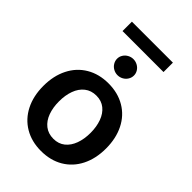

<svg xmlns="http://www.w3.org/2000/svg" viewBox="-259 -985 1100 1100"><g transform="rotate(45 291.0 -435.5)"><path d="M37.1 -262.7Q37.1 -344.7 68.4 -406.7Q99.6 -468.8 157.2 -502.9Q214.8 -537.1 291 -537.1Q367.7 -537.1 425.3 -502.9Q482.9 -468.8 513.9 -406.7Q544.9 -344.7 544.9 -262.7Q544.9 -181.2 513.7 -119.1Q482.4 -57.1 425 -23.2Q367.7 10.7 291 10.7Q214.8 10.7 157.2 -23.4Q99.6 -57.6 68.4 -119.4Q37.1 -181.2 37.1 -262.7ZM418.9 -263.7Q418.9 -313 404.5 -352.8Q390.1 -392.6 361.6 -415.5Q333 -438.5 292 -438.5Q250 -438.5 220.9 -415.5Q191.9 -392.6 177.5 -353Q163.1 -313.5 163.1 -263.7Q163.1 -213.9 177.5 -174.3Q191.9 -134.8 220.9 -111.8Q250 -88.9 292 -88.9Q333 -88.9 361.6 -111.8Q390.1 -134.8 404.5 -174.3Q418.9 -213.9 418.9 -263.7ZM225.6 -671.9Q225.6 -689 234.9 -703.9Q244.1 -718.8 260 -727.5Q275.9 -736.3 293.9 -736.3Q312 -736.3 327.9 -727.5Q343.8 -718.8 353 -703.9Q362.3 -689 362.3 -671.9Q362.3 -654.3 353 -639.2Q343.8 -624 327.9 -615.2Q312 -606.4 293.9 -606.4Q275.9 -606.4 260 -615.2Q244.1 -624 234.9 -639.2Q225.6 -654.3 225.6 -671.9ZM467.8 -805.7H135.7V-881.8H467.8Z"/></g></svg>

Font: Pretendard GOV SemiBold
Style: Regular
Weight: 600
Designer: Base glyphs from Inter by Rasmus Andersson; Hangeul glyphs from Noto Sans CJK(Source Han Sans) by Jang Soo-young and Kan
Foundry: Kil Hyung-jin
Version: Version 1.309